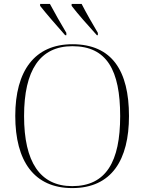

<svg xmlns="http://www.w3.org/2000/svg" viewBox="-20 -951 738 981"><path d="M313 -771H319V-783C291 -830 259 -886 235 -931H185V-921C218 -879 267 -823 313 -771ZM475 -771H480V-783C452 -830 420 -886 397 -931H346V-921C378 -879 428 -823 475 -771ZM349 10C551 10 639 -135 639 -358C639 -588 553 -725 350 -725C157 -725 58 -589 58 -359C58 -128 154 10 349 10ZM349 0C184 0 103 -124 103 -358C103 -592 184 -715 350 -715C526 -715 594 -592 594 -358C594 -125 522 0 349 0Z"/></svg>

Font: Noto Serif Display ExtraLight
Style: Regular
Weight: 200
Designer: Monotype Design Team
Foundry: Monotype Imaging Inc.
Version: Version 2.009